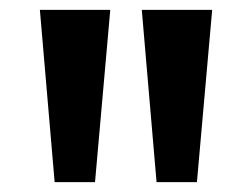

<svg xmlns="http://www.w3.org/2000/svg" viewBox="-20 -678 510 390"><path d="M91 -308 61 -658H204L173 -308ZM298 -308 268 -658H411L380 -308Z"/></svg>

Font: Ysabeau Infant ExtraBold
Style: Regular
Weight: 800
Designer: Christian Thalmann (Catharsis Fonts)
Version: Version 2.001;gftools[0.9.30]; featfreeze: ss01,ss02,lnum